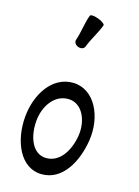

<svg xmlns="http://www.w3.org/2000/svg" viewBox="-183 -1056 841 1159"><g transform="rotate(20 237.0 -477.0)"><path d="M226 -791C241 -844 269 -893 284 -947C286 -955 266 -968 239 -975C212 -983 188 -982 186 -973C171 -920 172 -863 158 -809C154 -794 166 -778 184 -773C203 -767 222 -775 226 -791ZM238 25C368 16 431 -124 441 -264C452 -420 367 -568 231 -559C99 -549 28 -410 28 -267C28 -114 105 35 238 25ZM100 -267C100 -361 150 -451 238 -457C325 -463 377 -368 370 -269C363 -175 318 -82 231 -76C145 -70 100 -167 100 -267Z"/></g></svg>

Font: Nupuram Condensed Medium
Style: Regular
Weight: 500
Width: 3
Designer: Santhosh Thottingal (santhosh.thottingal@gmail.com)
Foundry: SMC
Version: Version 1.000